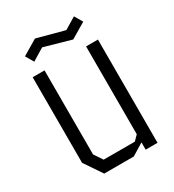

<svg xmlns="http://www.w3.org/2000/svg" viewBox="-208 -1003 1017 1121"><g transform="rotate(-30 300.0 -442.5)"><path d="M440 -696V-104L408.5 -72H198.5L160 -129.5V-696H80V-119L160.5 0H360L440 -49V0H520V-696ZM466.5 -883.5 388 -836 204.5 -885 102 -824 133.5 -770 215 -819.5 395.5 -768.5 498 -829.5Z"/></g></svg>

Font: Kode
Style: Regular
Weight: 400
Monospace: yes
Designer: Isa Ozler
Foundry: Kadena LLC
Version: Version 1.000;gftools[0.9.28]